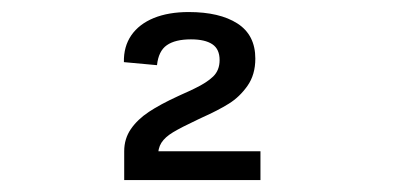

<svg xmlns="http://www.w3.org/2000/svg" viewBox="-20 -852 660 322"><path d="M408.2 -753.7Q408.2 -726.7 395 -708Q381.8 -689.3 363.9 -678.2Q346 -667 318.5 -654.7Q315.7 -653.3 311.3 -651.3Q283.5 -638.2 270.1 -630.1Q256.7 -622 250.7 -612.6Q244.7 -603.2 245 -588.8L235 -598.3H416.8V-550H188.3V-598.3Q188.3 -619.3 199.5 -635.6Q210.7 -651.8 229.7 -664.4Q248.7 -677 278.7 -690.8L285 -693.7Q298.2 -699.5 305.8 -703.3Q326.8 -713.3 337.6 -723.8Q348.3 -734.3 348.3 -751.2Q348.3 -769.7 336.1 -777.8Q323.8 -786 300.3 -786Q273.8 -786 259.8 -776.2Q245.8 -766.5 243.3 -742.7L187.8 -747.8Q187.2 -773.8 200.2 -792.8Q213.3 -811.7 238 -821.8Q262.7 -831.8 296.5 -831.8Q348.3 -831.8 378.2 -812.6Q408.2 -793.3 408.2 -753.7Z"/></svg>

Font: Monaspace Xenon Var
Style: Regular
Weight: 400
Designer: Riley Cran and the Lettermatic Team
Version: Version 1.000 (Monaspace Xenon Var)